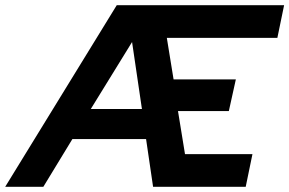

<svg xmlns="http://www.w3.org/2000/svg" viewBox="-79 -720 1115 740"><path d="M-59 0 371 -700H1016L990 -574H564L590 -414H830L803 -292H607L634 -126H894L868 0H511L484 -184H200L88 0ZM271 -300H468L430 -558Z"/></svg>

Font: Red Hat Display ExtraBold
Style: Italic
Weight: 800
Italic angle: -12°
Designer: Pentagram, MCKL
Foundry: Pentagram, MCKL
Version: Version 1.023